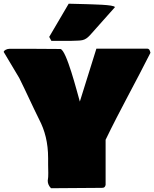

<svg xmlns="http://www.w3.org/2000/svg" viewBox="-47 -999 833 1037"><path d="M218.8 -799.8 230.5 -778.3H335.9C392.6 -781.2 408.2 -774.4 441.4 -811.5L573.6 -960C573.6 -974.7 439.5 -975.2 418 -976.6L324 -979ZM765.6 -713.9C761.7 -730.5 757.8 -735.4 749 -736.3H473.6L384.2 -450.4C369.3 -501.5 311.9 -729.4 279.3 -734.4C229.5 -734.4 177.7 -735.4 127 -735.4H3.9C-8.8 -735.4 -26.9 -727.1 -26.9 -718.3L56.8 -578C93.7 -504.3 127.3 -428.4 164.1 -354.5C195.3 -294.9 212.9 -228.5 212.9 -144.5V-109.4C212.9 -82 215.8 -46.9 210.9 -23.4C210.9 -11.7 213.9 2.9 228.5 17.6C324.2 17.6 411.1 15.6 503.9 15.6C516.6 15.6 520.5 10.7 523.4 0V-244.1C600.7 -404.2 686.4 -556.4 765.6 -713.9Z"/></svg>

Font: Bowlby One SC
Style: Regular
Weight: 400
Width: 1
Version: Version 1.2